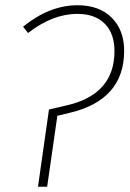

<svg xmlns="http://www.w3.org/2000/svg" viewBox="-20 -713 498 733"><path d="M125 0 167 -295 236 -311Q417 -353 417 -518Q417 -585 380 -622.5Q343 -660 275 -660Q181 -660 87 -587L68 -611Q169 -693 276 -693Q359 -693 406.5 -645.5Q454 -598 454 -519Q454 -331 245 -282L199 -271L160 0Z"/></svg>

Font: Fira Sans UltraLight
Style: Italic
Weight: 200
Italic angle: -8°
Designer: Carrois Corporate & Edenspiekermann AG
Foundry: Carrois Corporate GbR & Edenspiekermann AG
Version: Version 4.203;PS 004.203;hotconv 1.0.88;makeotf.lib2.5.64775